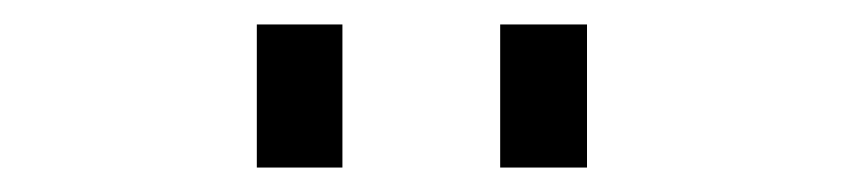

<svg xmlns="http://www.w3.org/2000/svg" viewBox="-20 -811 689 157"><path d="M389 -791H460V-674H389ZM190 -791H260V-674H190Z"/></svg>

Font: Biryani Light
Style: Regular
Weight: 300
Designer: Dan Reynolds and Mathieu Réguer
Foundry: Dan Reynolds and Mathieu Réguer
Version: Version 1.004; ttfautohint (v1.1) -l 5 -r 5 -G 72 -x 0 -D la